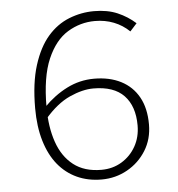

<svg xmlns="http://www.w3.org/2000/svg" viewBox="-49 -698 699 756"><g transform="rotate(-5 300.0 -319.5)"><path d="M323 12Q269 12 225.5 -8Q182 -28 151 -66Q120 -104 103 -160.5Q86 -217 86 -290Q86 -390 108 -459.5Q130 -529 166.5 -571Q203 -613 251 -632Q299 -651 350 -651Q403 -651 442.5 -634Q482 -617 513 -589L486 -559Q459 -585 424.5 -598.5Q390 -612 350 -612Q292 -612 242 -581.5Q192 -551 161.5 -480.5Q131 -410 131 -290Q131 -212 151.5 -152.5Q172 -93 215 -59.5Q258 -26 325 -26Q370 -26 405.5 -47.5Q441 -69 461.5 -105.5Q482 -142 482 -188Q482 -264 442 -306Q402 -348 321 -348Q278 -348 227 -325Q176 -302 127 -245V-292Q169 -335 219.5 -360.5Q270 -386 327 -386Q388 -386 433 -363Q478 -340 502.5 -296Q527 -252 527 -188Q527 -130 499 -85Q471 -40 424.5 -14Q378 12 323 12Z"/></g></svg>

Font: Source Code Pro ExtraLight Light
Style: Regular
Weight: 300
Monospace: yes
Version: Version 1.018;hotconv 1.0.116;makeotfexe 2.5.65601